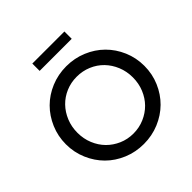

<svg xmlns="http://www.w3.org/2000/svg" viewBox="-225 -1065 1261 1261"><g transform="rotate(-45 405.5 -435.0)"><path d="M41 0ZM770 -350Q770 -275 741.5 -208.5Q713 -142 664 -93.5Q615 -45 548 -17Q481 11 405 11Q329 11 262 -17Q195 -45 146.5 -93.5Q98 -142 69.5 -208.5Q41 -275 41 -350Q41 -425 69.5 -491.5Q98 -558 146.5 -606.5Q195 -655 262 -683Q329 -711 405 -711Q481 -711 548 -683Q615 -655 664 -606.5Q713 -558 741.5 -491.5Q770 -425 770 -350ZM663 -350Q663 -406 643 -454.5Q623 -503 588.5 -538.5Q554 -574 506.5 -594Q459 -614 405 -614Q351 -614 304 -594Q257 -574 222.5 -538.5Q188 -503 168 -454.5Q148 -406 148 -350Q148 -294 168 -245.5Q188 -197 222.5 -162Q257 -127 304 -106.5Q351 -86 405 -86Q459 -86 506.5 -106.5Q554 -127 588.5 -162Q623 -197 643 -245.5Q663 -294 663 -350ZM558 -881V-813H260V-881Z"/></g></svg>

Font: Red Hat Display Medium
Style: Regular
Weight: 500
Designer: Pentagram / MCKL
Foundry: Pentagram / MCKL
Version: Version 1.005; Red Hat Display Medium